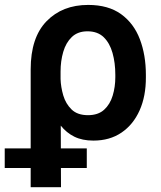

<svg xmlns="http://www.w3.org/2000/svg" viewBox="-64 -573 669 796"><path d="M63.2 203.1V-285.5Q63.2 -417.3 128.9 -484.9Q194.6 -552.6 301.5 -552.6Q384.9 -552.6 437.9 -514.4Q490.8 -476.2 515.8 -410.5Q540.8 -344.8 540.8 -262.8V-252.8Q541.2 -174.7 514.9 -115.6Q488.6 -56.5 439.8 -23.3Q391 9.9 323.2 9.9Q277 9.9 244.1 -6.4Q211.3 -22.7 187.9 -52.2L188.9 203.1ZM187.1 -245.4Q188.2 -212 198.3 -177.4Q208.5 -142.8 232.8 -119.1Q257.1 -95.5 300.8 -95.5Q343 -95.5 367.7 -118.1Q392.4 -140.6 403.2 -176.7Q414.1 -212.7 414.1 -252.8V-262.8Q414.1 -312.5 402.5 -353.5Q391 -394.5 365.8 -418.9Q340.6 -443.2 298.7 -443.2Q258.5 -443.2 233.8 -419.6Q209.2 -396 198.2 -358Q187.1 -320 187.1 -276.6ZM-44.4 123.6V42.3H295.8V123.6Z"/></svg>

Font: Inter Zeller Semi Bold
Style: Regular
Weight: 600
Designer: Rasmus Andersson; Joe Bland
Foundry: zeller
Version: Version 3.015;git-dec3a8cb1